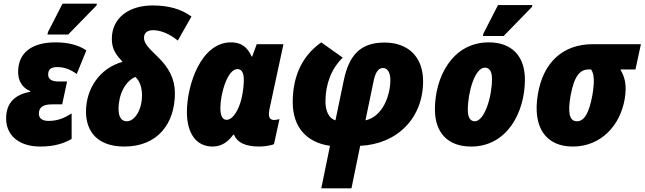

<svg xmlns="http://www.w3.org/2000/svg" viewBox="-20 -796 3545 1056"><path d="M241 -606H355L511 -766L513 -776H324L244 -620ZM202 10C275 10 330 -6 374 -32V-172C337 -149 300 -131 248 -131C210 -131 192 -146 194 -176C196 -208 221 -222 266 -222H322L349 -348H298C260 -348 243 -365 245 -389C246 -414 260 -427 295 -427C335 -427 369 -413 402 -389L455 -519C410 -549 354 -563 286 -563C152 -563 85 -504 80 -412C76 -354 102 -313 146 -295V-291C63 -276 18 -232 14 -156C8 -55 81 10 202 10Z M664 10C846 10 942 -115 942 -284C942 -360 910 -424 846 -485C796 -533 772 -558 772 -588C772 -611 786 -630 822 -630C856 -630 905 -616 958 -573L1033 -705C976 -747 906 -766 819 -766C691 -766 595 -699 595 -582C595 -520 623 -491 654 -456C526 -420 453 -306 453 -182C453 -73 516 10 664 10ZM677 -129C649 -129 632 -151 632 -197C632 -276 668 -348 724 -373C749 -351 761 -315 761 -271C761 -193 722 -129 677 -129Z M1149 10C1205 10 1238 -22 1263 -55H1267C1285 -12 1329 10 1407 10C1437 10 1473 3 1487 -3L1517 -141C1510 -139 1497 -136 1488 -136C1466 -136 1459 -150 1459 -169C1459 -178 1461 -189 1463 -200L1539 -553H1392L1367 -485H1364C1345 -527 1316 -563 1250 -563C1085 -563 1008 -328 1008 -180C1008 -60 1061 10 1149 10ZM1226 -137C1203 -137 1192 -161 1192 -202C1192 -278 1230 -416 1286 -416C1307 -416 1321 -399 1321 -358C1321 -331 1318 -296 1308 -252C1294 -196 1263 -137 1226 -137Z M1747 240H1913L1961 6C2164 -3 2307 -146 2307 -349C2307 -486 2222 -562 2095 -562C1957 -562 1899 -487 1871 -355L1825 -134C1789 -145 1770 -185 1770 -238C1770 -332 1802 -418 1865 -479L1747 -563C1626 -478 1590 -353 1590 -234C1590 -96 1667 -12 1795 6ZM1990 -134 2035 -351C2046 -404 2064 -422 2087 -422C2112 -422 2127 -395 2127 -356C2127 -273 2086 -155 1990 -134Z M2636 -598H2750L2906 -758L2908 -768H2719L2639 -612ZM2571 10C2771 10 2867 -181 2867 -358C2867 -487 2795 -563 2669 -563C2465 -563 2372 -368 2372 -195C2372 -65 2444 10 2571 10ZM2591 -129C2566 -129 2553 -151 2553 -191C2553 -290 2592 -424 2647 -424C2672 -424 2686 -403 2686 -362C2686 -264 2645 -129 2591 -129Z M3130 10C3285 10 3391 -105 3416 -252C3428 -326 3418 -370 3392 -414H3475L3505 -553H3240C3077 -553 2967 -454 2938 -276C2908 -96 2982 10 3130 10ZM3153 -129C3111 -129 3102 -177 3118 -269C3138 -379 3170 -414 3218 -414H3231C3248 -390 3251 -348 3238 -272C3220 -175 3194 -129 3153 -129Z"/></svg>

Font: Noto Sans SemiCondensed Black
Style: Italic
Weight: 900
Width: 4
Italic angle: -12°
Designer: Monotype Design Team
Foundry: Monotype Imaging Inc.
Version: Version 2.013